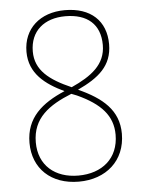

<svg xmlns="http://www.w3.org/2000/svg" viewBox="-53 -766 614 819"><g transform="rotate(-5 254.5 -357.0)"><path d="M255 -724C149 -724 77 -660 77 -561C77 -468 144 -418 224 -380C126 -338 56 -281 56 -173C56 -63 133 10 252 10C368 10 452 -62 452 -178C452 -279 384 -335 282 -381C372 -423 431 -470 431 -563C431 -663 366 -724 255 -724ZM255 -698C349 -698 404 -651 404 -562C404 -478 342 -433 256 -394C162 -435 104 -480 104 -560C104 -648 165 -698 255 -698ZM83 -173C83 -277 155 -327 252 -366L275 -357C376 -311 425 -257 425 -176C425 -75 354 -16 252 -16C152 -16 83 -74 83 -173Z"/></g></svg>

Font: Noto Sans Sinhala SemiCondensed Thin
Style: Regular
Weight: 100
Width: 4
Designer: Jelle Bosma - Monotype Design Team
Foundry: Monotype Imaging Inc.
Version: Version 2.006